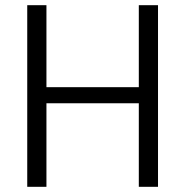

<svg xmlns="http://www.w3.org/2000/svg" viewBox="-20 -720 714 740"><path d="M85 -700H159V-384H515V-700H589V0H515V-322H159V0H85Z"/></svg>

Font: Sarabun Light
Style: Regular
Weight: 300
Designer: Suppakit Chalermlarp | Katatrad Co.,Ltd.
Foundry: Cadson Demak Co.,Ltd.
Version: Version 1.000; ttfautohint (v1.6)